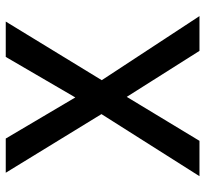

<svg xmlns="http://www.w3.org/2000/svg" viewBox="-43 -671 714 668"><g transform="rotate(-90 314.0 -337.0)"><path d="M158 0H35L251 -341L47 -674H166L309 -432L450 -674H573L369 -340L592 0H471L311 -253Z"/></g></svg>

Font: Hind Colombo Medium
Style: Regular
Weight: 500
Designer: Jyotish Sonowal, Aditi Pimprikar
Foundry: Indian Type Foundry
Version: Version 1.000;PS 1.0;hotconv 1.0.86;makeotf.lib2.5.63406; tt